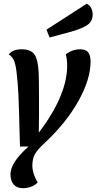

<svg xmlns="http://www.w3.org/2000/svg" viewBox="-20 -789 507 1009"><path d="M130 -19H85L83 -90Q80 -219 77 -286Q74 -353 67 -410Q62 -452 53 -472Q44 -492 26 -503Q47 -530 94 -530Q143 -530 161.5 -502Q180 -474 183 -410Q185 -362 185 -280V-187L184 -92Q333 -288 333 -445Q333 -475 326 -503Q339 -515 359.5 -522.5Q380 -530 401 -530Q431 -530 443.5 -514Q456 -498 456 -465Q456 -373 392 -258Q328 -143 212 -35Q178 -4 164 20Q150 44 150 82Q150 103 158 127Q166 151 178 170Q165 184 144 192Q123 200 100 200Q69 200 52 180.5Q35 161 35 127Q35 65 130 -19ZM467 -713Q467 -676 437 -656.5Q407 -637 352 -622L241 -592L224 -633L435 -769Q451 -763 459 -747Q467 -731 467 -713Z"/></svg>

Font: Sansita
Style: Italic
Weight: 400
Italic angle: -11°
Designer: Pablo Cosgaya
Foundry: Omnibus-Type
Version: Version 1.006